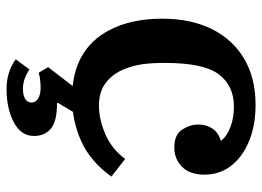

<svg xmlns="http://www.w3.org/2000/svg" viewBox="-127 -463 800 586"><g transform="rotate(90 273.0 -170.0)"><path d="M300 -550Q362 -550 410 -530.5Q458 -511 485.5 -476Q513 -441 513 -394Q513 -349 489 -325.5Q465 -302 430 -302Q391 -302 375.5 -326Q360 -350 360 -375Q360 -400 372.5 -418.5Q385 -437 410 -444Q397 -462 368.5 -473Q340 -484 305 -484Q242 -484 207 -438Q172 -392 172 -273Q172 -219 179 -188Q186 -157 198 -134Q214 -105 239 -88.5Q264 -72 303 -72Q344 -72 389.5 -91.5Q435 -111 465 -152L519 -110Q473 -46 411 -18Q349 10 279 10Q205 10 153.5 -18.5Q102 -47 73 -102Q37 -169 37 -265Q37 -352 68.5 -416Q100 -480 159 -515Q218 -550 300 -550ZM252 210Q199 210 161 182L192 140Q221 160 251 160Q271 160 282 153Q293 146 293 134Q293 121 280.5 113.5Q268 106 248 106Q237 106 224 107.5Q211 109 202 112L185 83L262 -17H336L294 53L295 56Q351 56 373 75Q395 94 395 126Q395 166 353 188Q311 210 252 210Z"/></g></svg>

Font: Domine
Style: Bold
Weight: 700
Designer: Pablo Impallari, Rodrigo Fuenzalida, Brenda Gallo
Foundry: Pablo Impallari, Rodrigo Fuenzalida, Brenda Gallo
Version: Version 2.000